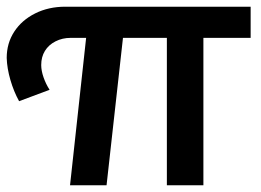

<svg xmlns="http://www.w3.org/2000/svg" viewBox="-32 -553 778 573"><path d="M179 -440Q154 -440 133.5 -429.5Q113 -419 102 -401Q91 -383 91 -359Q91 -342 98 -322Q105 -302 116 -285L25 -251Q9 -280 -1 -314.5Q-11 -349 -12 -380Q-12 -424 10.5 -458.5Q33 -493 73 -513Q113 -533 163 -533H716V-440ZM227 -458H337L286 0H177ZM466 -458H575V0H466Z"/></svg>

Font: Alexandria Medium
Style: Regular
Weight: 500
Designer: Mohamed Gaber
Foundry: Kief Type Foundry
Version: Version 5.100